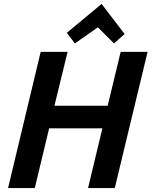

<svg xmlns="http://www.w3.org/2000/svg" viewBox="-20 -957 771 977"><path d="M21 0 187 -693H324L257 -419H528L594 -693H731L564 0H428L501 -304H230L157 0ZM361 -736 320 -790 497 -937 614 -784 560 -736 478 -818Z"/></svg>

Font: Ubuntu Sans
Style: Bold Italic
Weight: 700
Italic angle: -13.5°
Designer: Dalton Maag Ltd
Foundry: Dalton Maag Ltd
Version: Version 1.006